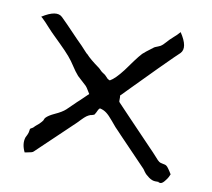

<svg xmlns="http://www.w3.org/2000/svg" viewBox="-70 -783 843 765"><g transform="rotate(10 351.0 -400.0)"><path d="M647 -158Q649 -155 653.5 -148.5Q658 -142 660 -138Q658 -133 654.5 -126Q651 -119 641.5 -107.5Q632 -96 624 -97L617 -99L619 -100H605Q592 -100 578 -110Q564 -120 557 -130L550 -140Q543 -147 453 -241Q447 -247 439.5 -255Q432 -263 424.5 -271Q417 -279 411 -285Q408 -288 392 -307.5Q376 -327 364 -336Q352 -345 337 -348Q333 -345 330.5 -340Q328 -335 325.5 -329.5Q323 -324 320 -320Q318 -319 315.5 -318Q313 -317 309 -316Q305 -315 304 -315Q296 -312 289 -307Q282 -302 270.5 -290Q259 -278 258 -277Q229 -249 214 -235Q200 -222 172 -195Q144 -168 130 -155Q115 -141 107 -133Q104 -130 98.5 -128.5Q93 -127 84.5 -125.5Q76 -124 72 -123Q56 -156 65 -183Q66 -184 70.5 -194Q75 -204 75.5 -210.5Q76 -217 77 -219Q78 -221 82.5 -223Q87 -225 91 -229Q93 -232 98.5 -236.5Q104 -241 108 -244.5Q112 -248 116 -252.5Q120 -257 123 -261Q124 -263 125.5 -267Q127 -271 129 -273Q139 -284 163 -295Q192 -308 206 -321Q206 -321 243 -357L254 -367L255 -368Q283 -395 285 -397Q284 -398 277 -410Q270 -422 265 -427Q260 -432 247.5 -443Q235 -454 229 -460Q215 -476 203 -495Q191 -514 176 -531.5Q161 -549 135 -574.5Q109 -600 103 -606Q102 -607 95 -614Q88 -621 80 -630Q72 -639 64 -647.5Q56 -656 50 -661.5Q44 -667 43 -667Q101 -704 125 -680Q140 -666 200 -603Q214 -589 221 -582Q229 -573 246 -555L250 -552Q266 -534 305 -506Q307 -504 309.5 -502Q312 -500 313.5 -498Q315 -496 317 -494.5Q319 -493 321.5 -491Q324 -489 326 -488Q330 -486 333.5 -483Q337 -480 340 -476.5Q343 -473 346 -470Q354 -464 357 -465Q377 -476 407 -515Q412 -521 418 -530Q424 -539 429.5 -546Q435 -553 440.5 -561Q446 -569 452.5 -576.5Q459 -584 465 -591Q473 -599 504 -622Q507 -625 512 -627Q517 -629 522 -631Q527 -633 531 -635Q541 -641 551 -653Q557 -660 562 -665Q571 -674 577.5 -679.5Q584 -685 588 -689L589 -690Q599 -701 601 -703Q639 -646 615 -621Q607 -614 592 -599Q551 -559 456 -462L453 -459Q427 -432 407 -412L408 -407Q408 -404 408 -400Q408 -396 408 -394.5Q408 -393 408 -390.5Q408 -388 409 -386.5Q410 -385 412 -383Q428 -367 471 -321Q548 -240 560 -228Q574 -214 591 -195Q601 -183 607 -179Q611 -176 620 -174.5Q629 -173 631.5 -172Q634 -171 636 -170Q641 -167 647 -158Z"/></g></svg>

Font: Beth Ellen
Style: Regular
Weight: 400
Designer: Alyson Diaz
Version: Version 2.000